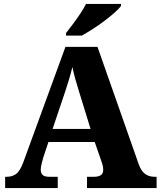

<svg xmlns="http://www.w3.org/2000/svg" viewBox="-20 -951 812 971"><path d="M6 0V-57H15Q41 -57 60.5 -70.5Q80 -84 97 -128L311 -714H473L681 -122Q693 -87 713 -72Q733 -57 761 -57H772V0H420V-57H457Q476 -57 489 -64.5Q502 -72 502 -92Q502 -105 498.5 -118Q495 -131 492 -138L459 -233H225L199 -155Q196 -143 191 -124.5Q186 -106 186 -93Q186 -76 195.5 -66.5Q205 -57 228 -57H272V0ZM246 -299H438L380 -487Q371 -516 362 -547.5Q353 -579 346 -612Q338 -579 329 -549Q320 -519 310 -489ZM314 -784Q329 -803 348.5 -829Q368 -855 386 -882Q404 -909 415 -931H592V-921Q583 -908 560.5 -888Q538 -868 509 -846Q480 -824 449.5 -804.5Q419 -785 394 -771H314Z"/></svg>

Font: Noto Serif Lao ExtraBold
Style: Regular
Weight: 800
Designer: Monotype Design Team
Foundry: Monotype Imaging Inc.
Version: Version 2.003; ttfautohint (v1.8.4.7-5d5b)